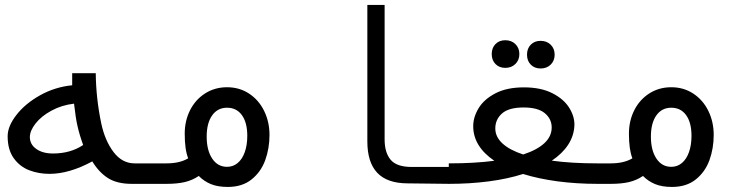

<svg xmlns="http://www.w3.org/2000/svg" viewBox="-20 -745 3040 778"><path d="M354 -91Q260.5 -40.5 180.5 -40.5Q136.5 -40.5 98.2 -55.2Q60 -70 35.5 -104.2Q11 -138.5 11 -193Q11 -233.5 46.5 -279.2Q82 -325 142.2 -358.8Q202.5 -392.5 272.5 -399.5V-448.5H368Q369 -346.5 390.5 -244Q405.5 -174.5 440.2 -128.8Q475 -83 525.5 -83H602V0H514Q454.5 0 417.8 -23.2Q381 -46.5 354 -91ZM194.5 -123Q265.5 -123 317 -157.5Q302 -198.5 294 -234.5Q287 -263.5 280 -325Q229.5 -319 188.2 -296.5Q147 -274 124 -244.5Q101 -215 101 -189.5Q101 -160 127 -141.5Q153 -123 194.5 -123Z M785.5 -32Q759.5 -14.5 728.8 -7.2Q698 0 654.5 0H598V-83H654.5Q708.5 -83 742.5 -103.5Q728.5 -138.5 728.5 -203.5Q728.5 -255.5 750.2 -298.5Q772 -341.5 811.2 -366.5Q850.5 -391.5 900 -391.5Q950 -391.5 989.2 -365.8Q1028.5 -340 1050.2 -295.8Q1072 -251.5 1072 -198Q1072 -144 1054.8 -96.2Q1037.5 -48.5 999.5 -18Q961.5 12.5 903 12.5Q862 12.5 834 0.8Q806 -11 785.5 -32ZM900 -69Q925 -69 943.5 -84.8Q962 -100.5 972 -129Q982 -157.5 982 -194.5Q982 -248.5 960.2 -278.5Q938.5 -308.5 900 -308.5Q861.5 -308.5 839.5 -277.2Q817.5 -246 817.5 -191.5Q817.5 -136 839.8 -102.5Q862 -69 900 -69Z M1468.5 -172V-725H1538.5V-180Q1538.5 -126.5 1563 -97.5Q1587.5 -68.5 1648 -68.5H1801.5V0L1630.5 -2Q1548.5 -2.5 1508.5 -45Q1468.5 -87.5 1468.5 -172Z M1983 -93.5Q1897.5 -152 1897.5 -233.5Q1897.5 -270.5 1919.5 -306.8Q1941.5 -343 1987.8 -367Q2034 -391 2103 -391Q2172 -391 2218.8 -367Q2265.5 -343 2287.2 -307.2Q2309 -271.5 2307.5 -236Q2305.5 -194 2282 -158.2Q2258.5 -122.5 2216 -94Q2295 -83 2401.5 -83V0Q2316 0 2239.2 -10.2Q2162.5 -20.5 2099.5 -40Q2037 -20 1960.2 -10Q1883.5 0 1798.5 0V-83Q1903 -83 1983 -93.5ZM2100 -119Q2156.5 -137.5 2186 -165Q2215.5 -192.5 2215.5 -228.5Q2215.5 -263 2187.8 -286.2Q2160 -309.5 2101.5 -309.5Q2041.5 -309.5 2014.2 -285.2Q1987 -261 1987 -224.5Q1987 -190.5 2016 -163.8Q2045 -137 2100 -119ZM1972.5 -526Q1972.5 -551 1987.8 -566.5Q2003 -582 2027.5 -582Q2052.5 -582 2068.5 -566.2Q2084.5 -550.5 2084.5 -526Q2084.5 -501.5 2068.5 -485.8Q2052.5 -470 2027.5 -470Q2003 -470 1987.8 -485.5Q1972.5 -501 1972.5 -526ZM2115.5 -523.5Q2115.5 -548.5 2130.8 -564Q2146 -579.5 2170.5 -579.5Q2195.5 -579.5 2211.5 -563.8Q2227.5 -548 2227.5 -523.5Q2227.5 -499 2211.5 -483.2Q2195.5 -467.5 2170.5 -467.5Q2146 -467.5 2130.8 -483Q2115.5 -498.5 2115.5 -523.5Z M2585.5 -32Q2559.5 -14.5 2528.8 -7.2Q2498 0 2454.5 0H2398V-83H2454.5Q2508.5 -83 2542.5 -103.5Q2528.5 -138.5 2528.5 -203.5Q2528.5 -255.5 2550.2 -298.5Q2572 -341.5 2611.2 -366.5Q2650.5 -391.5 2700 -391.5Q2750 -391.5 2789.2 -365.8Q2828.5 -340 2850.2 -295.8Q2872 -251.5 2872 -198Q2872 -144 2854.8 -96.2Q2837.5 -48.5 2799.5 -18Q2761.5 12.5 2703 12.5Q2662 12.5 2634 0.8Q2606 -11 2585.5 -32ZM2700 -69Q2725 -69 2743.5 -84.8Q2762 -100.5 2772 -129Q2782 -157.5 2782 -194.5Q2782 -248.5 2760.2 -278.5Q2738.5 -308.5 2700 -308.5Q2661.5 -308.5 2639.5 -277.2Q2617.5 -246 2617.5 -191.5Q2617.5 -136 2639.8 -102.5Q2662 -69 2700 -69Z"/></svg>

Font: JuliaMono MediumItalic
Style: Regular
Weight: 500
Italic angle: -9°
Monospace: yes
Designer: cormullion
Foundry: corm
Version: Version 0.049; ttfautohint (v1.8.4)